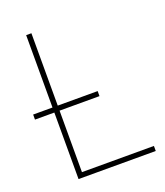

<svg xmlns="http://www.w3.org/2000/svg" viewBox="-132 -805 771 895"><g transform="rotate(-20 253.0 -357.0)"><path d="M486 -25V0H103V-330H7V-355H103V-714H129V-355H327V-330H129V-25Z"/></g></svg>

Font: Noto Sans UI Thin
Style: Regular
Weight: 250
Designer: Monotype Design Team
Foundry: Monotype Imaging Inc.
Version: Version 1.001